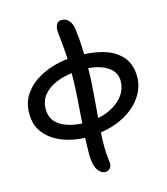

<svg xmlns="http://www.w3.org/2000/svg" viewBox="-143 -869 1075 1238"><g transform="rotate(-15 394.5 -250.0)"><path d="M405 260Q376 260 354.5 226Q333 192 333 122Q333 98 334 70.5Q335 43 336 13Q282 12 227.5 -2.5Q173 -17 128 -46Q83 -75 55.5 -120Q28 -165 28 -229Q28 -300 60.5 -351Q93 -402 144 -435Q195 -468 251.5 -485.5Q308 -503 358 -507Q354 -583 348 -634Q342 -685 342 -702Q342 -727 352.5 -743.5Q363 -760 385 -760Q415 -760 433.5 -737.5Q452 -715 456 -685Q461 -652 464.5 -607Q468 -562 469 -509Q553 -506 619 -481.5Q685 -457 723.5 -407.5Q762 -358 762 -281Q762 -214 723.5 -154Q685 -94 613.5 -51.5Q542 -9 443 6Q441 30 440.5 52.5Q440 75 440 96Q440 139 444 171.5Q448 204 448 215Q448 234 436.5 247Q425 260 405 260ZM471 -415Q471 -342 463.5 -256.5Q456 -171 450 -88Q506 -99 552 -126Q598 -153 625 -192.5Q652 -232 652 -283Q652 -341 600.5 -375.5Q549 -410 471 -415ZM138 -229Q138 -161 192.5 -123.5Q247 -86 342 -81Q348 -164 354 -250.5Q360 -337 360 -412Q301 -405 250.5 -383Q200 -361 169 -323Q138 -285 138 -229Z"/></g></svg>

Font: Shantell Sans Normal
Style: Regular
Weight: 500
Designer: Stephen Nixon, Anya Danilova, Shantell Martin
Foundry: Arrow Type
Version: Version 1.009;[a7da0bfa3]